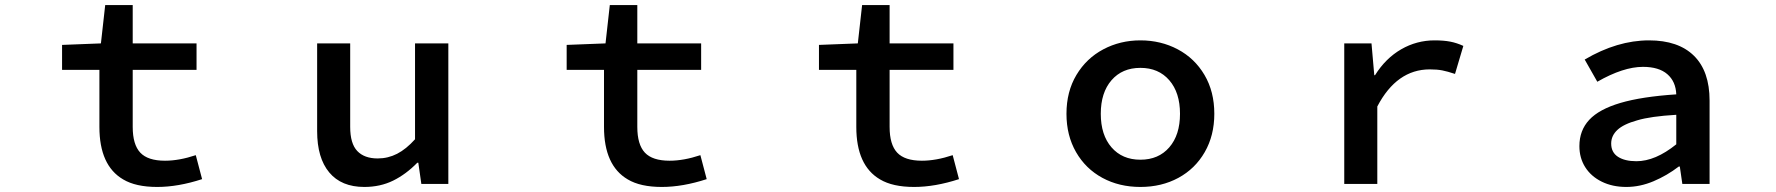

<svg xmlns="http://www.w3.org/2000/svg" viewBox="-20 -729 7040 761"><path d="M468 -18Q374 -73 374 -226V-452H226V-551L380 -557L397 -709H506V-557H759V-452H506V-226Q506 -156 536 -124Q566 -92 634 -92Q690 -92 756 -114L781 -19Q686 12 603 12Q518 12 468 -18Z M1237 -209V-557H1368V-226Q1368 -160 1396 -130.5Q1424 -101 1477 -101Q1518 -101 1554 -119.5Q1590 -138 1625 -177V-557H1757V0H1650L1638 -84H1634Q1589 -38 1538 -13Q1487 12 1424 12Q1333 12 1285 -45.5Q1237 -103 1237 -209Z M2468 -18Q2374 -73 2374 -226V-452H2226V-551L2380 -557L2397 -709H2506V-557H2759V-452H2506V-226Q2506 -156 2536 -124Q2566 -92 2634 -92Q2690 -92 2756 -114L2781 -19Q2686 12 2603 12Q2518 12 2468 -18Z M3468 -18Q3374 -73 3374 -226V-452H3226V-551L3380 -557L3397 -709H3506V-557H3759V-452H3506V-226Q3506 -156 3536 -124Q3566 -92 3634 -92Q3690 -92 3756 -114L3781 -19Q3686 12 3603 12Q3518 12 3468 -18Z M4207 -278Q4207 -366 4246.5 -432Q4286 -498 4353 -533.5Q4420 -569 4500 -569Q4581 -569 4648 -533.5Q4715 -498 4754 -432Q4793 -366 4793 -278Q4793 -192 4755 -126Q4717 -60 4650.5 -24Q4584 12 4500 12Q4416 12 4349.5 -24Q4283 -60 4245 -126Q4207 -192 4207 -278ZM4657 -278Q4657 -362 4614.5 -411Q4572 -460 4500 -460Q4428 -460 4385.5 -411Q4343 -362 4343 -278Q4343 -194 4385.5 -145Q4428 -96 4500 -96Q4572 -96 4614.5 -145Q4657 -194 4657 -278Z M5308 -557H5416L5427 -431H5430Q5472 -498 5533.5 -533.5Q5595 -569 5666 -569Q5702 -569 5728 -564Q5754 -559 5780 -547L5747 -436Q5717 -446 5696.5 -450Q5676 -454 5647 -454Q5516 -454 5439 -307V0H5308Z M6240 -150Q6240 -212 6279 -254Q6318 -296 6402.5 -321Q6487 -346 6624 -355Q6622 -406 6588.5 -435Q6555 -464 6492 -464Q6414 -464 6311 -405L6261 -493Q6390 -569 6516 -569Q6632 -569 6694 -508Q6756 -447 6756 -330V0H6648L6638 -69H6634Q6587 -33 6533.5 -10.5Q6480 12 6426 12Q6371 12 6328.5 -9Q6286 -30 6263 -66.5Q6240 -103 6240 -150ZM6624 -157V-274Q6522 -268 6469 -252Q6415 -237 6390.5 -214Q6366 -191 6366 -160Q6366 -125 6393 -107.5Q6420 -90 6466 -90Q6541 -90 6624 -157Z"/></svg>

Font: Merged Yaku Han JP SemiBold
Style: Regular
Weight: 600
Designer: Ryoko NISHIZUKA 西塚涼子 (kana, bopomofo & ideographs); Paul D. Hunt (Latin, Greek & Cyrillic); Sandoll Communications 산돌커뮤니
Foundry: Adobe
Version: Version 2.004